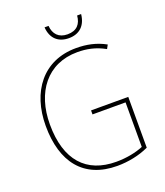

<svg xmlns="http://www.w3.org/2000/svg" viewBox="-162 -1012 972 1130"><g transform="rotate(-20 323.5 -446.5)"><path d="M481 -903H456C452 -852 425 -818 366 -818C311 -818 281 -851 277 -903H252C257 -831 301 -794 366 -794C433 -794 474 -834 481 -903ZM342 -350V-325H549V-46C503 -27 444 -15 379 -15C193 -15 86 -130 86 -355C86 -555 193 -700 383 -700C439 -700 495 -690 554 -657L567 -681C509 -713 449 -725 384 -725C177 -725 60 -569 60 -355C60 -129 166 10 377 10C444 10 516 -4 575 -32V-350Z"/></g></svg>

Font: Noto Sans Thai Looped SemiCondensed Thin
Style: Regular
Weight: 100
Width: 4
Designer: Sasikarn Vongin, Ben Mitchell
Foundry: The Fontpad Ltd
Version: Version 1.001